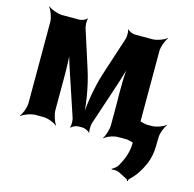

<svg xmlns="http://www.w3.org/2000/svg" viewBox="-110 -665 989 981"><g transform="rotate(15 385.0 -174.5)"><path d="M305 -290 239 -496C236 -508 234 -535 239 -543L236 -545C232 -537 210 -528 198 -528H107C83 -528 46 -542 33 -554L31 -552C43 -539 57 -502 57 -478V-50C57 -26 43 11 31 24L33 26C46 14 83 0 107 0H149C173 0 209 14 220 26L222 24C212 11 199 -26 199 -50V-160C199 -229 201 -320 191 -371L187 -370C197 -319 228 -235 249 -170L295 -32C298 -20 299 7 294 15L297 17C301 9 323 0 334 0H356C367 0 389 9 393 17L396 15C392 7 393 -20 396 -32L443 -173C465 -240 495 -325 505 -378L501 -379C491 -326 492 -233 493 -162V-50C493 -26 481 11 471 24L473 26C484 14 519 0 543 0H584C608 0 645 14 658 26L660 24C648 11 634 -26 634 -50V-478C634 -502 648 -539 660 -552L658 -554C645 -542 608 -528 584 -528H491C480 -528 458 -537 454 -545L451 -543C456 -535 455 -508 452 -496L385 -290C360 -213 343 -106 343 -44H347C347 -106 330 -213 305 -290ZM596 173 639 195C642 196 646 202 646 205L650 204C650 201 651 195 654 193C665 183 676 171 686 158C715 117 743 64 743 -3L744 -51C744 -74 758 -110 770 -122L767 -124C755 -112 719 -99 696 -99H674C650 -99 613 -113 600 -125L598 -123C610 -110 624 -73 624 -49V4C624 62 606 100 586 137C580 148 563 162 554 165L556 169C565 166 585 167 596 173Z"/></g></svg>

Font: Asimov
Style: EdgeNar
Weight: 500
Designer: Google
Version: Version 2.000980: 2014